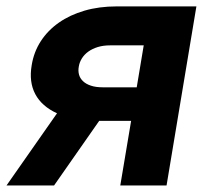

<svg xmlns="http://www.w3.org/2000/svg" viewBox="-32 -565 630 585"><path d="M-12.1 0 141.7 -219.8Q95.2 -241.1 75.5 -278.2Q55.8 -315.3 64.6 -366.5Q71 -406.6 92.3 -439.5Q113.6 -472.3 147.2 -495.9Q180.8 -519.5 225.3 -532.5Q269.9 -545.5 323.2 -545.5H566.4L475.5 0H334.5L367.5 -196.7H270.2L132.8 0ZM280.5 -299H384.6L405.9 -426.8H303.6Q282.7 -426.8 266 -421.7Q249.3 -416.5 237 -407.7Q224.8 -398.8 217.5 -387.1Q210.2 -375.4 208.1 -362.2Q205.6 -349.1 208.8 -337.5Q212 -326 221.1 -317.5Q230.1 -308.9 245 -304Q259.9 -299 280.5 -299Z"/></svg>

Font: Inter P
Style: Bold Italic
Weight: 700
Italic angle: 9.39999°
Designer: Rasmus Andersson
Foundry: rsms
Version: Version 3.018;git-588b23468